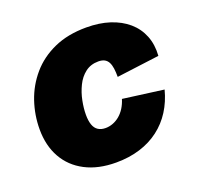

<svg xmlns="http://www.w3.org/2000/svg" viewBox="-103 -661 807 783"><g transform="rotate(-20 300.0 -270.0)"><path d="M274.4 9.8Q196.8 9.8 141.1 -19.3Q85.4 -48.3 55.9 -100.8Q26.4 -153.3 26.4 -224.1Q26.4 -285.6 46.1 -344Q65.9 -402.3 106 -449Q146 -495.6 206.3 -522.7Q266.6 -549.8 346.7 -549.8Q403.3 -549.8 448.2 -535.2Q493.2 -520.5 524.9 -493.2Q556.6 -465.8 572 -427Q587.4 -388.2 584 -340.3L398.9 -316.4Q398.9 -337.4 396.7 -353.3Q394.5 -369.1 388.7 -380.4Q382.8 -391.6 372.3 -397.2Q361.8 -402.8 345.7 -402.8Q312.5 -402.8 288.8 -384.5Q265.1 -366.2 251 -336.9Q236.8 -307.6 230.5 -275.4Q224.1 -243.2 224.1 -215.3Q224.1 -189.5 230.2 -171.9Q236.3 -154.3 249.3 -145.8Q262.2 -137.2 281.7 -137.2Q297.9 -137.2 313.5 -143.1Q329.1 -148.9 342.8 -160.2Q356.4 -171.4 367.2 -188.2Q377.9 -205.1 384.3 -226.1L561 -202.6Q548.3 -153.8 523.4 -114.5Q498.5 -75.2 461.9 -47.4Q425.3 -19.5 378.2 -4.9Q331.1 9.8 274.4 9.8Z"/></g></svg>

Font: Inter 16pt Black
Style: Italic
Weight: 900
Italic angle: -9.3988°
Version: Version 4.001;git-66647c0bb